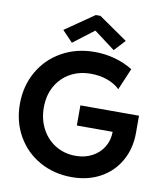

<svg xmlns="http://www.w3.org/2000/svg" viewBox="-100 -1019 951 1109"><g transform="rotate(10 376.0 -465.0)"><path d="M28.3 -357.4Q28.3 -461.4 75.9 -545.9Q123.5 -630.4 209.2 -679Q294.9 -727.5 403.3 -727.5Q464.4 -727.5 521.7 -711.7Q579.1 -695.8 627 -666L573.2 -539.1Q545.4 -566.9 500.7 -583.3Q456.1 -599.6 402.3 -599.6Q335.4 -599.6 282.2 -570.1Q229 -540.5 198.5 -486.3Q168 -432.1 168 -361.3Q168 -291 197.8 -235.4Q227.5 -179.7 279.8 -148.4Q332 -117.2 396.5 -117.2Q451.2 -117.2 493.9 -140.1Q536.6 -163.1 560.3 -202.6Q584 -242.2 584 -291H374V-409.2H717.8V-307.6Q717.8 -217.3 677.7 -145.5Q637.7 -73.7 564.7 -33Q491.7 7.8 395.5 7.8Q291 7.8 207 -39.6Q123 -86.9 75.7 -170.2Q28.3 -253.4 28.3 -357.4ZM201.2 -821.3 371.1 -938.5H398.4L567.4 -821.3L507.8 -756.8L385.7 -848.6H382.8L262.7 -756.8Z"/></g></svg>

Font: Reddit Sans Strawberry
Style: Bold
Weight: 700
Designer: Stephen Hutchings
Foundry: Reddit
Version: Version 1.013